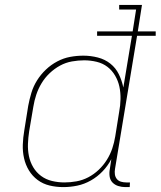

<svg xmlns="http://www.w3.org/2000/svg" viewBox="-20 -755 655 783"><path d="M238 8Q209 8 182 1.5Q155 -5 133.5 -21Q112 -37 98 -60Q84 -83 78 -110Q72 -137 73 -165.5Q74 -194 79 -223L95 -323Q100 -350 108 -376.5Q116 -403 131 -427Q146 -451 167 -471Q188 -491 213.5 -504.5Q239 -518 266 -523Q293 -528 320 -528Q350 -528 379 -520.5Q408 -513 430 -495.5Q452 -478 464.5 -452.5Q477 -427 483 -398L518 -609H376V-627H521L535 -716H466V-735H559L542 -627H615V-609H539L449 -66Q447 -55 448.5 -44Q450 -33 456.5 -25Q463 -17 473.5 -14Q484 -11 495 -11H510L509 8H491Q476 8 462 3.5Q448 -1 438.5 -11Q429 -21 427 -36Q425 -51 428 -66L434 -106Q420 -79 398.5 -56.5Q377 -34 350.5 -19Q324 -4 295.5 2Q267 8 238 8ZM243 -11Q267 -11 292 -15.5Q317 -20 340 -32Q363 -44 382.5 -62.5Q402 -81 416 -103.5Q430 -126 438 -150Q446 -174 450 -199L466 -299Q471 -325 471.5 -351Q472 -377 467 -401Q462 -425 449.5 -446.5Q437 -468 418 -482.5Q399 -497 374 -503Q349 -509 323 -509Q299 -509 273.5 -504.5Q248 -500 225 -487.5Q202 -475 182.5 -456.5Q163 -438 149.5 -415.5Q136 -393 128 -369Q120 -345 116 -320L99 -220Q95 -194 94 -168.5Q93 -143 98 -118.5Q103 -94 115.5 -73Q128 -52 147.5 -37.5Q167 -23 192 -17Q217 -11 243 -11Z"/></svg>

Font: Iosevka HT Thin Extended
Style: Italic
Weight: 100
Width: 7
Italic angle: -9°
Monospace: yes
Designer: Belleve Invis
Foundry: Belleve Invis
Version: Version 32.3.0; ttfautohint (v1.8.4)